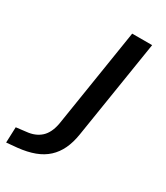

<svg xmlns="http://www.w3.org/2000/svg" viewBox="-293 -573 728 842"><g transform="rotate(30 70.5 -152.0)"><path d="M-119 193 -116 114 -66 108Q-22 104 5.5 79Q33 54 42 3L121 -497H222L143 1Q136 45 120.5 77.5Q105 110 80 133Q55 156 19 169.5Q-17 183 -65 188Z"/></g></svg>

Font: Nunito Sans 7pt Medium
Style: Italic
Weight: 500
Italic angle: -9°
Designer: Vernon Adams
Foundry: Vernon Adams
Version: Version 3.101;gftools[0.9.27]